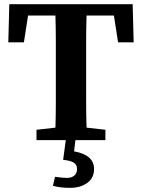

<svg xmlns="http://www.w3.org/2000/svg" viewBox="-20 -675 684 925"><path d="M337.9 170.9Q351.1 160.2 351.1 138.7Q351.1 117.2 333.5 107.4Q315.9 97.7 284.2 95.2L296.9 0H155.8V-49.8L247.1 -60.1Q249 -122.1 249 -184.6V-472.7Q249 -536.1 247.1 -600.1H115.2L95.2 -471.2H20L24.9 -654.8H619.1L624 -471.2H548.8L528.8 -600.1H397Q395 -537.1 395 -473.6V-185.1Q395 -123 397 -60.1L487.8 -49.8V0H343.3L336.9 54.2Q433.1 71.3 433.1 139.2Q433.1 183.1 399.9 206.5Q366.7 230 318.4 230Q270 230 234.9 220.2L245.1 176.8Q281.7 182.1 303.2 182.1Q324.7 182.1 337.9 170.9Z"/></svg>

Font: SourceSerifPro-Bold
Style: Bold
Weight: 700
Designer: Frank Grießhammer
Foundry: Adobe Systems Incorporated
Version: Version 1.014;PS Version 1.0;hotconv 1.0.73;makeotf.lib2.5.5